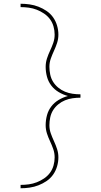

<svg xmlns="http://www.w3.org/2000/svg" viewBox="-20 -853 540 1026"><path d="M90 153V135Q112 135 134 132Q156 129 176.5 121Q197 113 215.5 100.5Q234 88 247 70.5Q260 53 266 31.5Q272 10 272 -12Q272 -35 264.5 -56.5Q257 -78 247.5 -98Q238 -118 231 -139.5Q224 -161 224 -184Q224 -211 231 -237Q238 -263 254 -284Q270 -305 293.5 -319Q317 -333 343 -340Q317 -347 293.5 -361Q270 -375 254 -396Q238 -417 231 -443Q224 -469 224 -496Q224 -519 231 -540.5Q238 -562 247.5 -582Q257 -602 264.5 -623.5Q272 -645 272 -668Q272 -690 266 -711.5Q260 -733 247 -750.5Q234 -768 215.5 -780.5Q197 -793 176.5 -801Q156 -809 134 -812Q112 -815 90 -815V-833Q114 -833 138.5 -829.5Q163 -826 186 -817Q209 -808 229.5 -794Q250 -780 264 -760Q278 -740 285 -716Q292 -692 292 -668Q292 -645 285 -623.5Q278 -602 268.5 -581.5Q259 -561 251.5 -540Q244 -519 244 -496Q244 -475 248.5 -454Q253 -433 264 -415.5Q275 -398 291.5 -384.5Q308 -371 327.5 -363Q347 -355 368 -352Q389 -349 410 -349V-347V-331Q389 -331 368 -328Q347 -325 327.5 -317Q308 -309 291.5 -295.5Q275 -282 264 -264.5Q253 -247 248.5 -226Q244 -205 244 -184Q244 -161 251.5 -140Q259 -119 268.5 -98.5Q278 -78 285 -56.5Q292 -35 292 -12Q292 12 285 36Q278 60 264 80Q250 100 229.5 114Q209 128 186 137Q163 146 138.5 149.5Q114 153 90 153Z"/></svg>

Font: Zed Mono Thin
Style: Regular
Weight: 100
Monospace: yes
Designer: Belleve Invis
Foundry: Belleve Invis
Version: Version 1.0.0; ttfautohint (v1.8.4)